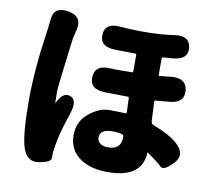

<svg xmlns="http://www.w3.org/2000/svg" viewBox="-89 -888 1178 1054"><g transform="rotate(10 500.0 -360.5)"><path d="M193 62Q126 73 102 -4Q80 -75 80 -263Q80 -433 111 -642Q117 -682 121 -723Q128 -796 210 -781Q292 -767 270 -684Q269 -679 259 -639Q258 -633 242 -503Q224 -361 224 -338Q224 -297 225 -275Q225 -270 227 -275Q259 -342 301 -325Q342 -309 316 -230Q283 -131 273 -83Q265 -44 260 -4Q259 3 260 27Q260 51 193 62ZM574 50Q479 50 420 10Q355 -35 355 -118Q355 -193 410 -239Q468 -287 525 -287Q568 -287 611 -285H616Q621 -285 621 -290L618 -371Q618 -377 612 -377L482 -379Q397 -381 401 -450Q404 -519 489 -513Q507 -511 612 -513Q617 -513 617 -518V-612Q617 -617 612 -617L496 -619Q412 -621 415 -688Q418 -755 503 -748Q676 -735 804 -754Q888 -767 896 -701Q904 -634 819 -627L765 -623Q758 -622 758 -615V-524Q758 -519 763 -519L828 -526Q912 -533 918 -464Q924 -395 840 -389L765 -382Q759 -382 759 -376L764 -267Q765 -252 779 -247Q869 -213 913 -174Q977 -118 926 -64Q875 -10 854.5 -30.5Q834 -51 775 -93Q771 -96 771 -91Q763 50 574 50ZM553 -84Q625 -84 625 -153V-157Q625 -167 615 -169Q591 -175 563 -175Q492 -175 492 -129Q492 -108 508.5 -96Q525 -84 553 -84Z"/></g></svg>

Font: Resource Han Rounded TW Heavy
Style: Regular
Weight: 900
Designer: Cyano Hao (round all glyphs); Ryoko NISHIZUKA 西塚涼子 (kana, bopomofo & ideographs); Paul D. Hunt (Latin, Greek & Cyrillic)
Foundry: Cyano Hao
Version: 0.990